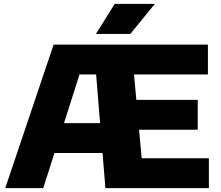

<svg xmlns="http://www.w3.org/2000/svg" viewBox="-20 -970 1137 990"><path d="M7 0 256.5 -740H554.5L554 -586H390L203 0ZM209.5 -181 254.5 -335H556V-181ZM523.5 0 463 -740H1052V-586H671L710.5 -154H1057V0ZM584.5 -301V-455H999.5V-301ZM474.5 -795 571.5 -950H778.5L652 -795Z"/></svg>

Font: Encode Sans SemiExpanded ExtraBold
Style: Regular
Weight: 800
Width: 6
Designer: Multiple Designers
Foundry: Impallari Type
Version: Version 3.002